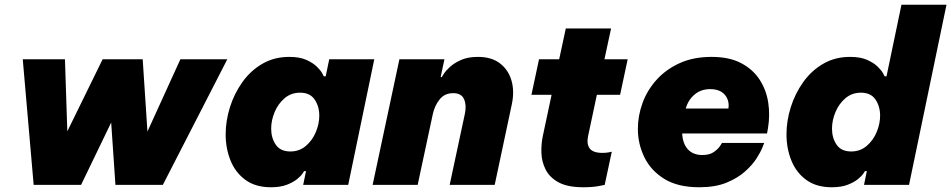

<svg xmlns="http://www.w3.org/2000/svg" viewBox="-20 -780 4013 810"><path d="M122 0 76 -530H254L264 -226L413 -530H582L602 -225L741 -530H939L667 0H467L449 -263L322 0Z M1200 -540Q1244 -540 1272 -527.5Q1300 -515 1316.5 -499Q1333 -483 1339.5 -470.5Q1346 -458 1346 -458H1354L1369 -530H1559L1449 0H1259L1271 -58H1263Q1263 -58 1256 -47.5Q1249 -37 1233 -24Q1217 -11 1190 -0.5Q1163 10 1123 10Q1058 10 1015.5 -21Q973 -52 952.5 -103Q932 -154 932 -213Q932 -270 950 -327.5Q968 -385 1002.5 -433.5Q1037 -482 1087 -511Q1137 -540 1200 -540ZM1246 -389Q1208 -389 1180.5 -365.5Q1153 -342 1138.5 -307Q1124 -272 1124 -237Q1124 -198 1143.5 -169.5Q1163 -141 1205 -141Q1243 -141 1270.5 -164.5Q1298 -188 1312.5 -223Q1327 -258 1327 -292Q1327 -331 1307.5 -360Q1288 -389 1246 -389Z M1552 0 1665 -530H1855L1839 -455H1844Q1844 -455 1852 -468Q1860 -481 1878 -497.5Q1896 -514 1925 -527Q1954 -540 1996 -540Q2054 -540 2089.5 -512.5Q2125 -485 2138 -439.5Q2151 -394 2139 -339L2067 0H1877L1941 -299Q1949 -335 1938 -361Q1927 -387 1892 -387Q1856 -387 1835 -361Q1814 -335 1806 -299L1742 0Z M2441 10Q2374 10 2336 -11Q2298 -32 2281.5 -65.5Q2265 -99 2264 -136Q2263 -173 2270 -206L2307 -380H2222L2254 -530H2339L2367 -660H2558L2530 -530H2628L2596 -380H2498L2461 -206Q2454 -172 2468 -153.5Q2482 -135 2522 -135Q2538 -135 2549.5 -137.5Q2561 -140 2561 -140L2531 0Q2531 0 2505.5 5Q2480 10 2441 10Z M2930 10Q2840 10 2783 -25Q2726 -60 2698.5 -116.5Q2671 -173 2671 -236Q2671 -291 2690.5 -345Q2710 -399 2749.5 -443Q2789 -487 2847 -513.5Q2905 -540 2982 -540Q3057 -540 3107 -513.5Q3157 -487 3185 -443.5Q3213 -400 3221 -347Q3229 -294 3220 -240L3216 -217H2858Q2860 -174 2882 -150Q2904 -126 2943 -126Q2974 -126 2992 -139Q3010 -152 3018 -164.5Q3026 -177 3026 -177H3204Q3204 -177 3196.5 -158Q3189 -139 3171.5 -111.5Q3154 -84 3122.5 -56Q3091 -28 3044 -9Q2997 10 2930 10ZM2873 -322H3053Q3058 -357 3037.5 -380.5Q3017 -404 2976 -404Q2937 -404 2910 -381Q2883 -358 2873 -322Z M3489 10Q3424 10 3381.5 -21Q3339 -52 3318.5 -103Q3298 -154 3298 -213Q3298 -270 3316 -327.5Q3334 -385 3368.5 -433.5Q3403 -482 3453 -511Q3503 -540 3566 -540Q3610 -540 3638 -527.5Q3666 -515 3682.5 -499Q3699 -483 3705.5 -470.5Q3712 -458 3712 -458H3720L3783 -760H3973L3815 0H3625L3637 -58H3629Q3629 -58 3622 -47.5Q3615 -37 3599 -24Q3583 -11 3556 -0.5Q3529 10 3489 10ZM3571 -141Q3609 -141 3636.5 -164.5Q3664 -188 3678.5 -223Q3693 -258 3693 -292Q3693 -331 3673.5 -360Q3654 -389 3612 -389Q3574 -389 3546.5 -365.5Q3519 -342 3504.5 -307Q3490 -272 3490 -237Q3490 -198 3509.5 -169.5Q3529 -141 3571 -141Z"/></svg>

Font: Be Vietnam Pro Black
Style: Italic
Weight: 900
Italic angle: -12°
Designer: Lam Bao, Tony Le, Vietanh Nguyen
Foundry: Yellow Type Foundry
Version: Version 1.002; ttfautohint (v1.8.3)